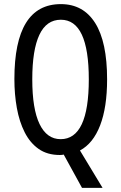

<svg xmlns="http://www.w3.org/2000/svg" viewBox="-20 -744 590 934"><path d="M501 -358Q501 -222 467 -134Q433 -46 369 -12L479 170H379L290 8Q282 10 271 10Q210 10 168 -19.5Q126 -49 100 -100.5Q74 -152 62 -218.5Q50 -285 50 -359Q50 -724 276 -724Q385 -724 443 -632Q501 -540 501 -358ZM137 -358Q137 -214 172.5 -140.5Q208 -67 275 -67Q412 -67 412 -358Q412 -648 276 -648Q206 -648 171.5 -574.5Q137 -501 137 -358Z"/></svg>

Font: Noto Sans Bengali ExtraCondensed
Style: Regular
Weight: 400
Width: 2
Designer: Jelle Bosma - Monotype Design Team
Foundry: Monotype Imaging Inc.
Version: Version 2.003; ttfautohint (v1.8.4.7-5d5b)